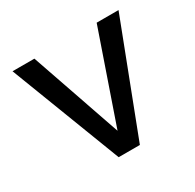

<svg xmlns="http://www.w3.org/2000/svg" viewBox="-117 -626 764 753"><g transform="rotate(-30 265.0 -250.0)"><path d="M25 -500H124L265 -92L406 -500H505L313 0H217Z"/></g></svg>

Font: Moderustic
Style: Regular
Weight: 400
Designer: Tural Alisoy
Foundry: TAFT Foundry
Version: Version 2.120